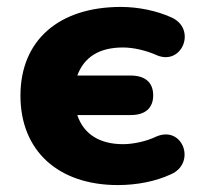

<svg xmlns="http://www.w3.org/2000/svg" viewBox="-20 -523 572 554"><path d="M320 11C376 11 430 0 473 -20C547 -52 508 -162 431 -129C400 -114 362 -107 335 -107C270 -107 222 -134 203 -191H357C399 -191 422 -211 422 -248C422 -285 399 -305 357 -305H203C223 -359 267 -386 335 -386C364 -386 401 -378 434 -363C507 -334 548 -441 474 -473C432 -492 379 -503 329 -503C149 -503 39 -406 39 -247C39 -87 149 11 320 11Z"/></svg>

Font: SN Pro Heavy
Style: Regular
Weight: 800
Designer: Tobias Whetton
Foundry: Supernotes
Version: Version 1.001;Glyphs 3.2 (3249)